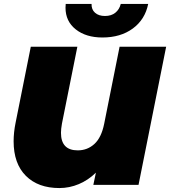

<svg xmlns="http://www.w3.org/2000/svg" viewBox="-20 -937 862 973"><path d="M822 -700 682 0H453L466 -62Q427 -24 379.5 -4Q332 16 281 16Q173 16 111 -46Q49 -108 49 -221Q49 -266 59 -315L136 -700H372L294 -311Q289 -283 289 -264Q289 -175 374 -175Q423 -175 458.5 -207.5Q494 -240 508 -310L586 -700ZM312 -898Q312 -911 313 -917H444Q443 -889 461.5 -872.5Q480 -856 512 -856Q544 -856 564.5 -872.5Q585 -889 592 -917H731Q715 -838 653 -792.5Q591 -747 499 -747Q416 -747 364 -788Q312 -829 312 -898Z"/></svg>

Font: Montserrat Alternates Black
Style: Italic
Weight: 900
Italic angle: -11.3°
Designer: Julieta Ulanovsky
Foundry: Julieta Ulanovsky
Version: Version 7.200